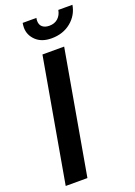

<svg xmlns="http://www.w3.org/2000/svg" viewBox="-167 -958 717 1022"><g transform="rotate(-20 191.5 -447.0)"><path d="M19.5 0 142.5 -700H265.5L142.5 0ZM218.5 -764Q162.5 -764 130.5 -794.8Q98.5 -825.5 98.5 -868Q98.5 -874.5 99.2 -879.8Q100 -885 101 -894H179Q177 -887 177 -877.5Q177 -855 191.2 -843Q205.5 -831 230 -831Q260 -831 279 -848.2Q298 -865.5 303 -894H383Q373.5 -837.5 328.8 -800.8Q284 -764 218.5 -764Z"/></g></svg>

Font: Cabin Condensed
Style: Bold Italic
Weight: 700
Width: 3
Italic angle: -10°
Designer: Pablo Impallari
Foundry: Pablo Impallari. http://www.impallari.com Igino Marini. http://www.ikern.com
Version: Version 3.001; ttfautohint (v1.8.3)